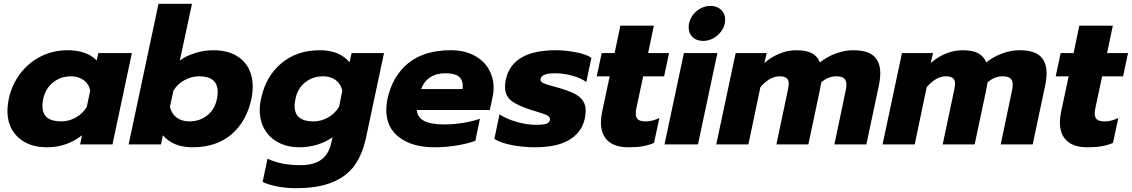

<svg xmlns="http://www.w3.org/2000/svg" viewBox="-20 -759 5948 1009"><path d="M19 -178Q19 -202 26 -239Q42 -314 86.5 -372.5Q131 -431 195.5 -463Q260 -495 336 -495Q386 -495 425 -481Q464 -467 488 -441L497 -480H673L571 0H401L411 -48Q330 15 227 15Q132 15 75.5 -37Q19 -89 19 -178ZM436 -197 454 -282Q448 -317 420.5 -337.5Q393 -358 353 -358Q299 -358 259 -326Q219 -294 207 -239Q203 -222 203 -202Q203 -121 302 -121Q342 -121 378.5 -141.5Q415 -162 436 -197Z M836 -48 826 0H656L813 -739H989L925 -441Q959 -466 1006 -480.5Q1053 -495 1101 -495Q1198 -495 1253 -443.5Q1308 -392 1308 -304Q1308 -271 1301 -239Q1276 -121 1196.5 -53Q1117 15 992 15Q890 15 836 -48ZM1120 -239Q1124 -256 1124 -276Q1124 -358 1026 -358Q986 -358 949 -337.5Q912 -317 891 -282L873 -197Q881 -162 908 -141.5Q935 -121 975 -121Q1029 -121 1069 -152.5Q1109 -184 1120 -239Z M1360 197 1386 75Q1457 109 1558 109Q1631 109 1670 79Q1709 49 1721 -9L1728 -38Q1693 -13 1647.5 1Q1602 15 1554 15Q1493 15 1445.5 -9Q1398 -33 1371.5 -77.5Q1345 -122 1345 -180Q1345 -211 1352 -240Q1376 -357 1458 -426Q1540 -495 1661 -495Q1763 -495 1817 -432L1828 -480H1998L1903 -33Q1884 53 1843.5 110Q1803 167 1727.5 198.5Q1652 230 1533 230Q1485 230 1438 221Q1391 212 1360 197ZM1762 -198 1779 -282Q1772 -317 1745 -337.5Q1718 -358 1678 -358Q1624 -358 1584 -326.5Q1544 -295 1533 -241Q1528 -218 1528 -203Q1528 -121 1627 -121Q1668 -121 1704.5 -142Q1741 -163 1762 -198Z M2010 -181Q2010 -208 2016 -238Q2042 -359 2125.5 -427Q2209 -495 2349 -495Q2418 -495 2469 -469Q2520 -443 2547 -398Q2574 -353 2574 -297Q2574 -273 2568 -246L2554 -181H2171Q2174 -105 2314 -105Q2361 -105 2412 -113Q2463 -121 2502 -135L2478 -19Q2438 -4 2380 5.5Q2322 15 2264 15Q2148 15 2079 -36.5Q2010 -88 2010 -181ZM2411 -291Q2412 -297 2412 -307Q2412 -340 2391 -357Q2370 -374 2320 -374Q2272 -374 2239 -351.5Q2206 -329 2194 -291Z M2578 -29 2605 -158Q2641 -134 2695 -118.5Q2749 -103 2797 -103Q2832 -103 2849 -108Q2866 -113 2870 -128Q2872 -140 2863 -147.5Q2854 -155 2828.5 -163.5Q2803 -172 2769 -182Q2697 -205 2665.5 -231Q2634 -257 2634 -302Q2634 -321 2638 -340Q2671 -495 2901 -495Q2953 -495 3008 -484Q3063 -473 3088 -455L3061 -328Q3035 -348 2988.5 -361Q2942 -374 2899 -374Q2865 -374 2845 -367.5Q2825 -361 2821 -345Q2818 -330 2835.5 -322Q2853 -314 2899 -302Q2904 -301 2910.5 -299Q2917 -297 2924 -295Q2998 -274 3028 -247Q3058 -220 3058 -177Q3058 -162 3053 -135Q3038 -65 2973.5 -25Q2909 15 2789 15Q2731 15 2670.5 3.5Q2610 -8 2578 -29Z M3138 -115Q3138 -140 3144 -170L3184 -358H3116L3142 -480H3210L3240 -624H3416L3386 -480H3496L3470 -358H3360L3325 -194Q3321 -178 3321 -162Q3321 -141 3333 -131Q3345 -121 3373 -121Q3409 -121 3445 -139L3417 -8Q3389 4 3358 9.5Q3327 15 3284 15Q3211 15 3174.5 -19Q3138 -53 3138 -115Z M3599 -615Q3599 -645 3615 -671Q3631 -697 3657.5 -712.5Q3684 -728 3714 -728Q3748 -728 3769.5 -707.5Q3791 -687 3791 -655Q3791 -650 3789 -636Q3780 -597 3747 -570.5Q3714 -544 3675 -544Q3641 -544 3620 -563.5Q3599 -583 3599 -615ZM3574 -480H3750L3648 0H3472Z M3846 -480H4009L3997 -428Q4034 -460 4077 -477.5Q4120 -495 4164 -495Q4218 -495 4247 -479Q4276 -463 4289 -431Q4326 -461 4372.5 -478Q4419 -495 4463 -495Q4539 -495 4572.5 -464Q4606 -433 4606 -374Q4606 -345 4598 -307L4533 0H4365L4424 -282Q4428 -298 4428 -314Q4428 -337 4415.5 -347.5Q4403 -358 4376 -358Q4331 -358 4296 -326Q4290 -292 4286 -274L4228 0H4060L4121 -289Q4125 -311 4125 -318Q4125 -339 4113.5 -348.5Q4102 -358 4077 -358Q4025 -358 3976 -301L3913 0H3744Z M4720 -480H4883L4871 -428Q4908 -460 4951 -477.5Q4994 -495 5038 -495Q5092 -495 5121 -479Q5150 -463 5163 -431Q5200 -461 5246.5 -478Q5293 -495 5337 -495Q5413 -495 5446.5 -464Q5480 -433 5480 -374Q5480 -345 5472 -307L5407 0H5239L5298 -282Q5302 -298 5302 -314Q5302 -337 5289.5 -347.5Q5277 -358 5250 -358Q5205 -358 5170 -326Q5164 -292 5160 -274L5102 0H4934L4995 -289Q4999 -311 4999 -318Q4999 -339 4987.5 -348.5Q4976 -358 4951 -358Q4899 -358 4850 -301L4787 0H4618Z M5550 -115Q5550 -140 5556 -170L5596 -358H5528L5554 -480H5622L5652 -624H5828L5798 -480H5908L5882 -358H5772L5737 -194Q5733 -178 5733 -162Q5733 -141 5745 -131Q5757 -121 5785 -121Q5821 -121 5857 -139L5829 -8Q5801 4 5770 9.5Q5739 15 5696 15Q5623 15 5586.5 -19Q5550 -53 5550 -115Z"/></svg>

Font: Prompt
Style: Bold Italic
Weight: 700
Italic angle: -12°
Designer: Katatrad Team
Foundry: CadsonDemak
Version: Version 1.001